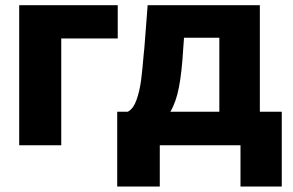

<svg xmlns="http://www.w3.org/2000/svg" viewBox="-20 -550 1109 727"><path d="M425.8 -404.3H211.9V0H52.7V-530.3H425.8Z M423.8 -127H463.9Q484.9 -137.7 496.8 -171.4Q508.8 -205.1 514.2 -246.1Q519.5 -287.1 524.4 -347.7L526.4 -366.2L539.1 -530.3H963.9V-127H1046.9V156.2H890.6V0H585V156.2H423.8ZM810.5 -127V-407.2H676.8L673.8 -366.2Q668.5 -275.9 657.5 -219.2Q646.5 -162.6 625 -127Z"/></svg>

Font: Pretendard Std ExtraBold
Style: Regular
Weight: 800
Designer: Base glyphs from Inter by Rasmus Andersson; Hangeul glyphs from Noto Sans CJK(Source Han Sans) by Jang Soo-young and Kan
Foundry: Kil Hyung-jin
Version: Version 1.309